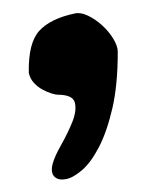

<svg xmlns="http://www.w3.org/2000/svg" viewBox="-20 -158 244 300"><path d="M164 -77Q164 -25 155.5 11.5Q147 48 134.5 72Q122 96 108 108Q94 120 82.5 122Q71 124 65 118Q59 112 62 99Q65 87 75.5 68.5Q86 50 93 32.5Q100 15 97 2.5Q94 -10 70 -10Q67 -10 60.5 -12Q54 -14 46.5 -18Q39 -22 33 -28.5Q27 -35 25 -44Q24 -91 41.5 -110Q59 -129 97 -137Q106 -139 117.5 -133.5Q129 -128 139.5 -118.5Q150 -109 157 -97.5Q164 -86 164 -77Z"/></svg>

Font: CAT Altenglisch
Style: Regular
Weight: 400
Designer: Peter Wiegel
Foundry: Peter Wiegel, CAT Fonts
Version: Version 1.000